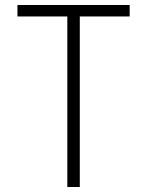

<svg xmlns="http://www.w3.org/2000/svg" viewBox="-20 -750 590 770"><path d="M250 0V-684H50V-730H500V-684H300V0Z"/></svg>

Font: M PLUS Code Latin SemiExpanded Light
Style: Regular
Weight: 300
Width: 6
Designer: Coji Morishita
Foundry: UNDERFOREST DESIGN
Version: Version 1.002; ttfautohint (v1.8.3)